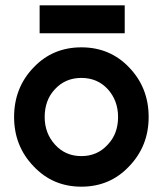

<svg xmlns="http://www.w3.org/2000/svg" viewBox="-20 -690 611 722"><path d="M129 -565H449V-670H129ZM286 -397Q346 -397 385 -355Q424 -312 424 -250Q424 -219 414.5 -193Q405 -167 385 -146Q346 -103 286 -103Q226 -103 187 -146Q148 -189 148 -250Q148 -281 157.5 -307.5Q167 -334 187 -355Q226 -397 286 -397ZM286 -512Q178 -512 106 -436Q33 -360 33 -250Q33 -141 106 -65Q178 12 286 12Q394 12 466 -65Q539 -141 539 -250Q539 -360 466 -436Q394 -512 286 -512Z"/></svg>

Font: Unageo
Style: SemiBold
Weight: 600
Designer: Richard Sepsi
Foundry: Richard Sepsi
Version: Version 2.000